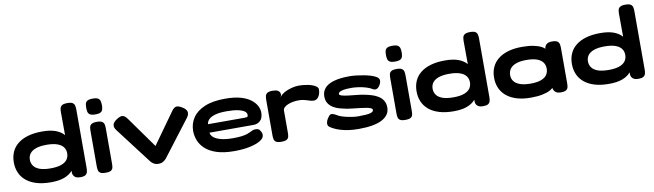

<svg xmlns="http://www.w3.org/2000/svg" viewBox="-40 -1277 6312 1854"><g transform="rotate(-10 3116.0 -349.5)"><path d="M349 8Q269 8 209 -10Q149 -28 108.5 -61.5Q68 -95 48 -141Q28 -187 28 -243Q28 -299 48 -344.5Q68 -390 108.5 -422.5Q149 -455 209 -472.5Q269 -490 349 -490Q429 -490 480.5 -470.5Q532 -451 561 -417Q590 -383 601.5 -339.5Q613 -296 613 -247Q613 -193 601.5 -146Q590 -99 561 -65Q532 -31 480.5 -11.5Q429 8 349 8ZM369 -125Q434 -125 474 -139.5Q514 -154 532.5 -180Q551 -206 551 -241Q551 -276 532 -301.5Q513 -327 473 -341.5Q433 -356 368 -356Q304 -356 263.5 -341.5Q223 -327 204 -301.5Q185 -276 185 -241Q185 -207 204 -180.5Q223 -154 263.5 -139.5Q304 -125 369 -125ZM636 9Q601 9 583.5 -5.5Q566 -20 563 -44L560 -642Q560 -661 563.5 -678.5Q567 -696 583 -707Q599 -718 635 -718Q673 -718 688 -707.5Q703 -697 707 -680Q711 -663 711 -643V-67Q711 -48 707 -30.5Q703 -13 688 -2Q673 9 636 9Z M884 9Q848 9 832.5 -1.5Q817 -12 813.5 -29.5Q810 -47 810 -66V-415Q810 -435 813.5 -452Q817 -469 833 -479.5Q849 -490 885 -490Q922 -490 937.5 -479Q953 -468 956.5 -451Q960 -434 960 -413V-65Q960 -46 956.5 -28.5Q953 -11 937.5 -1Q922 9 884 9ZM884 -563Q847 -563 831 -574Q815 -585 811.5 -603Q808 -621 808 -641Q808 -662 811.5 -679.5Q815 -697 831.5 -707.5Q848 -718 885 -718Q923 -718 938.5 -707Q954 -696 958 -678Q962 -660 962 -640Q962 -620 958 -602Q954 -584 938.5 -573.5Q923 -563 884 -563Z M1403 13Q1378 13 1359 2.5Q1340 -8 1327 -24L1059 -376Q1035 -406 1039.5 -432Q1044 -458 1081 -482Q1122 -509 1144.5 -501.5Q1167 -494 1188 -463L1403 -162L1618 -463Q1640 -495 1662 -501Q1684 -507 1724 -482Q1762 -459 1766.5 -432Q1771 -405 1747 -375L1479 -24Q1465 -8 1446.5 2.5Q1428 13 1403 13Z M2145 19Q2041 19 1972 -4Q1903 -27 1862 -65Q1821 -103 1803.5 -149Q1786 -195 1786 -241Q1786 -313 1824.5 -370.5Q1863 -428 1942 -461.5Q2021 -495 2143 -495Q2234 -495 2295 -477.5Q2356 -460 2393.5 -431Q2431 -402 2448 -368.5Q2465 -335 2465 -304Q2465 -250 2438 -224Q2411 -198 2370 -198H1939Q1940 -175 1963 -153.5Q1986 -132 2034 -119Q2082 -106 2155 -106Q2206 -106 2239.5 -110.5Q2273 -115 2293.5 -122Q2314 -129 2327.5 -136Q2341 -143 2352.5 -148Q2364 -153 2380 -153Q2395 -154 2408 -148.5Q2421 -143 2431 -123Q2439 -109 2440.5 -99Q2442 -89 2440 -79Q2437 -54 2399.5 -31.5Q2362 -9 2297 5Q2232 19 2145 19ZM1939 -281H2295Q2310 -281 2320.5 -283Q2331 -285 2331 -305Q2331 -325 2310 -340Q2289 -355 2246 -364Q2203 -373 2137 -373Q2068 -373 2025.5 -361Q1983 -349 1962 -328.5Q1941 -308 1939 -281Z M2608 9Q2571 9 2555.5 -1.5Q2540 -12 2536.5 -30Q2533 -48 2533 -67V-416Q2533 -436 2537 -453Q2541 -470 2556.5 -480.5Q2572 -491 2609 -491Q2644 -491 2659.5 -481.5Q2675 -472 2679 -459.5Q2683 -447 2683 -438L2671 -408Q2676 -423 2695 -439Q2714 -455 2742 -467.5Q2770 -480 2803 -488Q2836 -496 2868 -496Q2884 -496 2907 -494Q2930 -492 2955.5 -487Q2981 -482 3002.5 -473.5Q3024 -465 3038 -453.5Q3052 -442 3052 -426Q3052 -385 3033.5 -356.5Q3015 -328 2986 -328Q2969 -328 2954 -332.5Q2939 -337 2923 -342Q2907 -347 2887.5 -351.5Q2868 -356 2840 -356Q2809 -356 2781 -350.5Q2753 -345 2731.5 -335.5Q2710 -326 2697 -313Q2684 -300 2684 -285V-65Q2684 -46 2680.5 -28.5Q2677 -11 2661 -1Q2645 9 2608 9Z M3365 17Q3310 17 3266 10.5Q3222 4 3187.5 -6.5Q3153 -17 3129 -29Q3105 -41 3091 -51Q3074 -63 3072.5 -80Q3071 -97 3079 -116Q3087 -135 3102 -153Q3118 -175 3139 -169.5Q3160 -164 3182 -150Q3195 -141 3220 -132.5Q3245 -124 3274.5 -117.5Q3304 -111 3332.5 -107.5Q3361 -104 3382 -104Q3468 -104 3499.5 -113Q3531 -122 3531 -141Q3531 -152 3514.5 -159.5Q3498 -167 3470 -171.5Q3442 -176 3409.5 -180Q3377 -184 3344.5 -187.5Q3312 -191 3286 -195Q3250 -202 3215.5 -211.5Q3181 -221 3153 -238.5Q3125 -256 3108 -283Q3091 -310 3091 -350Q3091 -396 3119 -429.5Q3147 -463 3208 -481.5Q3269 -500 3367 -500Q3394 -500 3428.5 -496Q3463 -492 3499.5 -485.5Q3536 -479 3567 -469.5Q3598 -460 3617 -449Q3647 -434 3648 -410.5Q3649 -387 3632 -361Q3616 -337 3598.5 -332.5Q3581 -328 3562 -340Q3540 -354 3505 -364.5Q3470 -375 3432 -380.5Q3394 -386 3365 -386Q3311 -386 3283 -380.5Q3255 -375 3244.5 -366.5Q3234 -358 3234 -349Q3234 -337 3259 -330Q3284 -323 3321.5 -318.5Q3359 -314 3399.5 -310Q3440 -306 3471 -300Q3508 -293 3543.5 -282.5Q3579 -272 3608 -254Q3637 -236 3654.5 -208Q3672 -180 3672 -139Q3672 -65 3595.5 -24Q3519 17 3365 17Z M3823 9Q3787 9 3771.5 -1.5Q3756 -12 3752.5 -29.5Q3749 -47 3749 -66V-415Q3749 -435 3752.5 -452Q3756 -469 3772 -479.5Q3788 -490 3824 -490Q3861 -490 3876.5 -479Q3892 -468 3895.5 -451Q3899 -434 3899 -413V-65Q3899 -46 3895.5 -28.5Q3892 -11 3876.5 -1Q3861 9 3823 9ZM3823 -563Q3786 -563 3770 -574Q3754 -585 3750.5 -603Q3747 -621 3747 -641Q3747 -662 3750.5 -679.5Q3754 -697 3770.5 -707.5Q3787 -718 3824 -718Q3862 -718 3877.5 -707Q3893 -696 3897 -678Q3901 -660 3901 -640Q3901 -620 3897 -602Q3893 -584 3877.5 -573.5Q3862 -563 3823 -563Z M4298 8Q4218 8 4158 -10Q4098 -28 4057.5 -61.5Q4017 -95 3997 -141Q3977 -187 3977 -243Q3977 -299 3997 -344.5Q4017 -390 4057.5 -422.5Q4098 -455 4158 -472.5Q4218 -490 4298 -490Q4378 -490 4429.5 -470.5Q4481 -451 4510 -417Q4539 -383 4550.5 -339.5Q4562 -296 4562 -247Q4562 -193 4550.5 -146Q4539 -99 4510 -65Q4481 -31 4429.5 -11.5Q4378 8 4298 8ZM4318 -125Q4383 -125 4423 -139.5Q4463 -154 4481.5 -180Q4500 -206 4500 -241Q4500 -276 4481 -301.5Q4462 -327 4422 -341.5Q4382 -356 4317 -356Q4253 -356 4212.5 -341.5Q4172 -327 4153 -301.5Q4134 -276 4134 -241Q4134 -207 4153 -180.5Q4172 -154 4212.5 -139.5Q4253 -125 4318 -125ZM4585 9Q4550 9 4532.5 -5.5Q4515 -20 4512 -44L4509 -642Q4509 -661 4512.5 -678.5Q4516 -696 4532 -707Q4548 -718 4584 -718Q4622 -718 4637 -707.5Q4652 -697 4656 -680Q4660 -663 4660 -643V-67Q4660 -48 4656 -30.5Q4652 -13 4637 -2Q4622 9 4585 9Z M5348 8Q5310 8 5293 -10Q5276 -28 5274 -49L5287 -67Q5276 -45 5246.5 -28.5Q5217 -12 5169 -2Q5121 8 5054 8Q4976 8 4917 -10Q4858 -28 4817.5 -61.5Q4777 -95 4757 -141Q4737 -187 4737 -243Q4737 -299 4757 -344.5Q4777 -390 4817.5 -422.5Q4858 -455 4917 -472.5Q4976 -490 5054 -490Q5119 -490 5166 -480.5Q5213 -471 5243.5 -454.5Q5274 -438 5287 -416L5274 -431Q5274 -456 5291.5 -473.5Q5309 -491 5348 -491Q5385 -491 5400.5 -480Q5416 -469 5419.5 -451Q5423 -433 5423 -413V-68Q5423 -49 5419.5 -31Q5416 -13 5400.5 -2.5Q5385 8 5348 8ZM5075 -126Q5139 -126 5178 -140.5Q5217 -155 5235 -181Q5253 -207 5253 -242Q5253 -277 5234.5 -303Q5216 -329 5177 -343.5Q5138 -358 5073 -358Q5012 -358 4972 -343.5Q4932 -329 4913 -302.5Q4894 -276 4894 -240Q4894 -206 4913 -180.5Q4932 -155 4972.5 -140.5Q5013 -126 5075 -126Z M5821 8Q5741 8 5681 -10Q5621 -28 5580.5 -61.5Q5540 -95 5520 -141Q5500 -187 5500 -243Q5500 -299 5520 -344.5Q5540 -390 5580.5 -422.5Q5621 -455 5681 -472.5Q5741 -490 5821 -490Q5901 -490 5952.5 -470.5Q6004 -451 6033 -417Q6062 -383 6073.5 -339.5Q6085 -296 6085 -247Q6085 -193 6073.5 -146Q6062 -99 6033 -65Q6004 -31 5952.5 -11.5Q5901 8 5821 8ZM5841 -125Q5906 -125 5946 -139.5Q5986 -154 6004.5 -180Q6023 -206 6023 -241Q6023 -276 6004 -301.5Q5985 -327 5945 -341.5Q5905 -356 5840 -356Q5776 -356 5735.5 -341.5Q5695 -327 5676 -301.5Q5657 -276 5657 -241Q5657 -207 5676 -180.5Q5695 -154 5735.5 -139.5Q5776 -125 5841 -125ZM6108 9Q6073 9 6055.5 -5.5Q6038 -20 6035 -44L6032 -642Q6032 -661 6035.5 -678.5Q6039 -696 6055 -707Q6071 -718 6107 -718Q6145 -718 6160 -707.5Q6175 -697 6179 -680Q6183 -663 6183 -643V-67Q6183 -48 6179 -30.5Q6175 -13 6160 -2Q6145 9 6108 9Z"/></g></svg>

Font: Fredoka Expanded SemiBold
Style: Regular
Weight: 600
Width: 7
Designer: Ben Nathan
Foundry: Milena B. Brandão, Ben Nathan
Version: Version 2.001